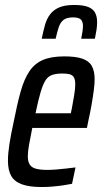

<svg xmlns="http://www.w3.org/2000/svg" viewBox="-20 -745 411 773"><path d="M148 8Q98 8 68 -3Q38 -14 25 -37Q12 -60 12 -98Q12 -127 18 -165.5Q24 -204 35 -254Q49 -326 63 -376Q77 -426 98 -457.5Q119 -489 152.5 -503.5Q186 -518 239 -518Q284 -518 311 -509Q338 -500 349.5 -479.5Q361 -459 361 -426Q361 -407 357.5 -380.5Q354 -354 348.5 -322.5Q343 -291 335 -255L330 -230H110Q102 -190 97 -162.5Q92 -135 92 -116Q92 -94 100 -82Q108 -70 125.5 -65.5Q143 -61 171 -61Q186 -61 206 -62.5Q226 -64 246.5 -66.5Q267 -69 284 -71L270 -5Q256 -2 235.5 1Q215 4 192.5 6Q170 8 148 8ZM123 -289H265L269 -307Q274 -334 278.5 -361Q283 -388 283 -405Q283 -424 277.5 -433.5Q272 -443 260.5 -446Q249 -449 231 -449Q207 -449 190.5 -443.5Q174 -438 163.5 -422Q153 -406 143.5 -374Q134 -342 123 -289ZM148 -589Q154 -619 161 -644Q168 -669 181.5 -687Q195 -705 218 -715Q241 -725 278 -725Q315 -725 335 -717Q355 -709 363 -693.5Q371 -678 371 -656Q371 -641 368.5 -624.5Q366 -608 362 -589H307Q310 -605 312 -618Q314 -631 314 -641Q314 -658 305.5 -666.5Q297 -675 274 -675Q249 -675 236 -665Q223 -655 216.5 -635.5Q210 -616 204 -589Z"/></svg>

Font: Saira ExtraCondensed Medium
Style: Italic
Weight: 500
Width: 2
Italic angle: -12°
Designer: Hector Gatti with collaboration of the Omnibus-Type team
Foundry: Omnibus-Type
Version: Version 1.101